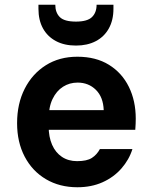

<svg xmlns="http://www.w3.org/2000/svg" viewBox="-20 -777 641 809"><path d="M306 12Q231 12 173.5 -22Q116 -56 84 -117Q52 -178 52 -258Q52 -340 84 -403Q116 -466 173 -502Q230 -538 306 -538Q384 -538 439 -504Q494 -470 523 -411Q552 -352 552 -277Q552 -267 551.5 -255Q551 -243 550 -230H149V-313H417Q415 -368 384 -398.5Q353 -429 307 -429Q273 -429 245.5 -411.5Q218 -394 201.5 -360Q185 -326 185 -274V-245Q185 -200 199.5 -167Q214 -134 241 -116Q268 -98 305 -98Q346 -98 367 -111.5Q388 -125 401 -149H538Q524 -104 491.5 -67Q459 -30 412 -9Q365 12 306 12ZM300 -585Q251 -585 215.5 -604Q180 -623 161 -657.5Q142 -692 142 -740V-757H213Q213 -724 232 -705Q251 -686 300 -686Q348 -686 367.5 -705Q387 -724 387 -757H458V-740Q458 -692 438.5 -657Q419 -622 383.5 -603.5Q348 -585 300 -585Z"/></svg>

Font: DM Sans 9pt
Style: Bold
Weight: 700
Designer: Colophon Foundry, Jonny Pinhorn
Foundry: Colophon Foundry
Version: Version 4.004;gftools[0.9.30]